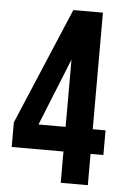

<svg xmlns="http://www.w3.org/2000/svg" viewBox="-51 -738 503 776"><g transform="rotate(5 200.0 -350.0)"><path d="M225 -127H15V-227L215 -700H335V-227H387V-127H335V0H225ZM225 -227V-500L115 -227Z"/></g></svg>

Font: Booming Bebas 2
Style: Regular
Weight: 400
Designer: Ryoichi Tsunekawa
Foundry: Ryoichi Tsunekawa
Version: Version 2.000